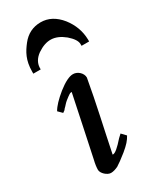

<svg xmlns="http://www.w3.org/2000/svg" viewBox="-190 -772 703 855"><g transform="rotate(-30 161.0 -345.0)"><path d="M114 24C126 24 138 20 151 14C164 6 182 -7 207 -27C236 -51 248 -65 259 -85L238 -107L222 -92C193 -59 174 -43 163 -43H161V-45C185 -163 212 -278 233 -398C233 -421 210 -442 187 -442H186C167 -442 141 -429 108 -403C76 -377 54 -354 43 -334L63 -314C70 -319 73 -321 74 -322C79 -330 81 -329 92 -342C99 -350 109 -358 120 -366C126 -370 133 -376 139 -376H142V-375C132 -329 87 -110 77 -66C72 -46 70 -29 70 -17C70 1 95 24 114 24ZM279 -660C250 -696 216 -714 177 -714C138 -714 105 -698 80 -666C55 -634 35 -601 35 -542V-532H73V-541C74 -564 86 -584 108 -600C158 -634 201 -633 248 -595C271 -575 283 -557 283 -541V-532H322V-542C321 -585 307 -624 279 -660Z"/></g></svg>

Font: fbb
Style: Bold Italic
Weight: 700
Italic angle: -12°
Designer: David J. Perry, Michael Sharpe
Version: Version 0.991